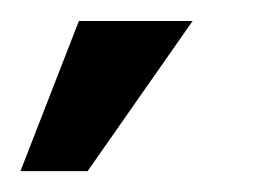

<svg xmlns="http://www.w3.org/2000/svg" viewBox="-21 -751 264 183"><path d="M162.6 -731 62.5 -587.9H-1.5L54.2 -731Z"/></svg>

Font: XB Khoramshahr
Style: Oblique
Weight: 400
Italic angle: 12°
Designer: Behnam
Foundry: Irmug
Version: Version 8.005 2009